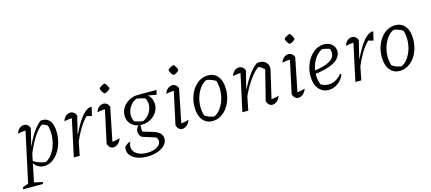

<svg xmlns="http://www.w3.org/2000/svg" viewBox="-101 -1316 4786 2130"><g transform="rotate(-15 2291.5 -251.0)"><path d="M255 8Q214 8 181.5 -12.5Q149 -33 132 -69L133 -88Q196 -39 298 -28L266 -25Q311 -40 345.5 -82Q380 -124 400 -181.5Q420 -239 422.5 -303Q425 -367 405 -427L428 -405Q404 -420 381.5 -431Q359 -442 332 -447L356 -451Q300 -414 248.5 -333.5Q197 -253 147 -125L130 -138Q179 -268 229.5 -353Q280 -438 342 -489Q410 -499 447.5 -454.5Q485 -410 485 -317Q485 -251 467 -192.5Q449 -134 417 -88.5Q385 -43 343 -17.5Q301 8 255 8ZM-39 196 -36 174Q-7 161 13.5 155.5Q34 150 60 146L192 174L188 196ZM20 196 162 -460 172 -426Q141 -427 115.5 -424Q90 -421 66 -415Q72 -438 85.5 -455.5Q99 -473 117 -482Q135 -491 153 -491Q175 -491 192 -478Q209 -465 219 -440L172 -247L178 -243L88 196Z M595 0 694 -460 705 -426Q677 -427 652.5 -424Q628 -421 599 -415Q605 -439 618.5 -456Q632 -473 649.5 -482Q667 -491 686 -491Q707 -491 724.5 -478Q742 -465 752 -440L703 -239L710 -238L663 0ZM679 -123 667 -152Q718 -270 764.5 -347Q811 -424 852.5 -460Q894 -496 932 -492L908 -391L852 -407Q809 -368 766.5 -298.5Q724 -229 679 -123Z M1047 -24 1033 -55Q1062 -56 1088.5 -61Q1115 -66 1141 -75Q1134 -51 1119.5 -32.5Q1105 -14 1086.5 -4Q1068 6 1049 6Q1027 6 1010 -9.5Q993 -25 986 -53L1074 -460L1085 -426Q1050 -427 1026.5 -424.5Q1003 -422 978 -415Q985 -439 998 -456Q1011 -473 1029 -482Q1047 -491 1066 -491Q1087 -491 1104 -478Q1121 -465 1131 -440ZM1138 -704Q1152 -690 1162.5 -672Q1173 -654 1175 -635Q1163 -621 1145.5 -610.5Q1128 -600 1109 -597Q1094 -610 1083.5 -628Q1073 -646 1069 -665Q1082 -679 1100 -689.5Q1118 -700 1138 -704Z M1385 202Q1313 202 1261.5 179.5Q1210 157 1187.5 118.5Q1165 80 1178 32Q1202 12 1214 4.5Q1226 -3 1246 -8Q1223 40 1236 78.5Q1249 117 1290.5 139Q1332 161 1397 161Q1458 161 1498.5 140.5Q1539 120 1551 88Q1563 56 1536 23L1380 -27Q1365 -42 1357.5 -59.5Q1350 -77 1350 -94Q1350 -118 1364 -140Q1378 -162 1402 -172L1401 -81L1523 -44Q1621 -14 1621 59Q1621 100 1590 132.5Q1559 165 1505.5 183.5Q1452 202 1385 202ZM1418 -155Q1347 -155 1303 -196Q1259 -237 1259 -302Q1259 -353 1286.5 -394.5Q1314 -436 1360 -461Q1406 -486 1462 -486Q1531 -486 1574.5 -444.5Q1618 -403 1618 -337Q1618 -288 1591 -246.5Q1564 -205 1518.5 -180Q1473 -155 1418 -155ZM1443 -190Q1490 -211 1517.5 -251.5Q1545 -292 1550 -338.5Q1555 -385 1532 -427Q1509 -434 1484.5 -440.5Q1460 -447 1433 -450Q1387 -429 1359.5 -389.5Q1332 -350 1327 -303Q1322 -256 1346 -214Q1379 -202 1402 -196.5Q1425 -191 1443 -190ZM1556 -426 1462 -486H1675L1663 -434L1567 -451Z M1838 -24 1824 -55Q1853 -56 1879.5 -61Q1906 -66 1932 -75Q1925 -51 1910.5 -32.5Q1896 -14 1877.5 -4Q1859 6 1840 6Q1818 6 1801 -9.5Q1784 -25 1777 -53L1865 -460L1876 -426Q1841 -427 1817.5 -424.5Q1794 -422 1769 -415Q1776 -439 1789 -456Q1802 -473 1820 -482Q1838 -491 1857 -491Q1878 -491 1895 -478Q1912 -465 1922 -440ZM1929 -704Q1943 -690 1953.5 -672Q1964 -654 1966 -635Q1954 -621 1936.5 -610.5Q1919 -600 1900 -597Q1885 -610 1874.5 -628Q1864 -646 1860 -665Q1873 -679 1891 -689.5Q1909 -700 1929 -704Z M2188 9Q2116 9 2074.5 -45Q2033 -99 2033 -191Q2033 -254 2051 -309Q2069 -364 2101 -406Q2133 -448 2175.5 -471Q2218 -494 2267 -494Q2339 -494 2380.5 -441.5Q2422 -389 2422 -295Q2422 -232 2404 -177Q2386 -122 2354 -80Q2322 -38 2279.5 -14.5Q2237 9 2188 9ZM2217 -35Q2258 -52 2289 -93Q2320 -134 2338 -187.5Q2356 -241 2357.5 -299.5Q2359 -358 2342 -411Q2317 -426 2291 -436Q2265 -446 2237 -449Q2196 -431 2165 -390Q2134 -349 2116 -295Q2098 -241 2096.5 -183.5Q2095 -126 2113 -75Q2136 -59 2162 -49.5Q2188 -40 2217 -35Z M2813 -53 2903 -410 2905 -388Q2882 -411 2865 -423Q2848 -435 2824 -445L2843 -447Q2786 -412 2726.5 -328Q2667 -244 2615 -123L2604 -152Q2630 -213 2657 -265Q2684 -317 2712.5 -359.5Q2741 -402 2769 -433.5Q2797 -465 2825 -484Q2836 -486 2844 -487Q2852 -488 2859 -488Q2902 -488 2929.5 -462Q2957 -436 2957 -397Q2957 -391 2956.5 -384.5Q2956 -378 2954 -372L2881 -56Q2907 -58 2927.5 -62.5Q2948 -67 2967 -75Q2960 -51 2946 -32.5Q2932 -14 2913.5 -4Q2895 6 2876 6Q2854 6 2837 -9.5Q2820 -25 2813 -53ZM2531 0 2631 -460 2642 -426Q2615 -427 2591 -424.5Q2567 -422 2535 -415Q2542 -438 2555.5 -455.5Q2569 -473 2586.5 -482Q2604 -491 2623 -491Q2644 -491 2661.5 -478Q2679 -465 2689 -440L2640 -239L2646 -238L2599 0Z M3172 -24 3158 -55Q3187 -56 3213.5 -61Q3240 -66 3266 -75Q3259 -51 3244.5 -32.5Q3230 -14 3211.5 -4Q3193 6 3174 6Q3152 6 3135 -9.5Q3118 -25 3111 -53L3199 -460L3210 -426Q3175 -427 3151.5 -424.5Q3128 -422 3103 -415Q3110 -439 3123 -456Q3136 -473 3154 -482Q3172 -491 3191 -491Q3212 -491 3229 -478Q3246 -465 3256 -440ZM3263 -704Q3277 -690 3287.5 -672Q3298 -654 3300 -635Q3288 -621 3270.5 -610.5Q3253 -600 3234 -597Q3219 -610 3208.5 -628Q3198 -646 3194 -665Q3207 -679 3225 -689.5Q3243 -700 3263 -704Z M3522 9Q3451 9 3407.5 -45.5Q3364 -100 3364 -191Q3364 -252 3383 -307Q3402 -362 3434 -404Q3466 -446 3508 -470Q3550 -494 3598 -494Q3653 -494 3689 -462.5Q3725 -431 3725 -382Q3725 -345 3703 -314Q3681 -283 3640 -260.5Q3599 -238 3540 -222.5Q3481 -207 3408 -200V-236Q3540 -253 3600.5 -288.5Q3661 -324 3661 -383Q3661 -412 3648 -440L3671 -419Q3643 -432 3613.5 -439.5Q3584 -447 3552 -448L3577 -454Q3530 -433 3496.5 -392.5Q3463 -352 3445 -298.5Q3427 -245 3427 -184Q3427 -151 3434.5 -118Q3442 -85 3456 -55L3440 -81Q3463 -65 3487.5 -57.5Q3512 -50 3538 -50Q3578 -50 3617 -70.5Q3656 -91 3689 -132L3702 -121Q3676 -61 3628 -26Q3580 9 3522 9Z M3829 0 3928 -460 3939 -426Q3911 -427 3886.5 -424Q3862 -421 3833 -415Q3839 -439 3852.5 -456Q3866 -473 3883.5 -482Q3901 -491 3920 -491Q3941 -491 3958.5 -478Q3976 -465 3986 -440L3937 -239L3944 -238L3897 0ZM3913 -123 3901 -152Q3952 -270 3998.5 -347Q4045 -424 4086.5 -460Q4128 -496 4166 -492L4142 -391L4086 -407Q4043 -368 4000.5 -298.5Q3958 -229 3913 -123Z M4338 9Q4266 9 4224.5 -45Q4183 -99 4183 -191Q4183 -254 4201 -309Q4219 -364 4251 -406Q4283 -448 4325.5 -471Q4368 -494 4417 -494Q4489 -494 4530.5 -441.5Q4572 -389 4572 -295Q4572 -232 4554 -177Q4536 -122 4504 -80Q4472 -38 4429.5 -14.5Q4387 9 4338 9ZM4367 -35Q4408 -52 4439 -93Q4470 -134 4488 -187.5Q4506 -241 4507.5 -299.5Q4509 -358 4492 -411Q4467 -426 4441 -436Q4415 -446 4387 -449Q4346 -431 4315 -390Q4284 -349 4266 -295Q4248 -241 4246.5 -183.5Q4245 -126 4263 -75Q4286 -59 4312 -49.5Q4338 -40 4367 -35Z"/></g></svg>

Font: Piazzolla Thin Light
Style: Italic
Weight: 300
Italic angle: -11.3°
Version: Version 2.005